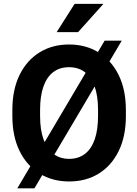

<svg xmlns="http://www.w3.org/2000/svg" viewBox="-20 -958 729 1024"><path d="M629.4 -741.2 163.6 46.4H72.3L538.1 -741.2ZM651.4 -371.1V-339.4Q651.4 -231 613 -152.6Q574.7 -74.2 506.6 -32.2Q438.5 9.8 349.1 9.8Q259.8 9.8 191.4 -32.2Q123 -74.2 84.5 -152.6Q45.9 -231 45.9 -339.4V-371.1Q45.9 -479.5 84.2 -557.9Q122.6 -636.2 190.7 -678.5Q258.8 -720.7 348.1 -720.7Q437.5 -720.7 505.9 -678.5Q574.2 -636.2 612.8 -557.9Q651.4 -479.5 651.4 -371.1ZM502.9 -339.4V-372.1Q502.9 -446.3 484.6 -497.1Q466.3 -547.9 431.9 -573.7Q397.5 -599.6 348.1 -599.6Q298.8 -599.6 264.4 -573.7Q230 -547.9 211.9 -497.1Q193.8 -446.3 193.8 -372.1V-339.4Q193.8 -265.6 212.2 -214.6Q230.5 -163.6 265.1 -137.2Q299.8 -110.8 349.1 -110.8Q398.4 -110.8 432.9 -137.2Q467.3 -163.6 485.1 -214.6Q502.9 -265.6 502.9 -339.4ZM282.2 -786.6 377.9 -937.5H531.7L396.5 -786.6Z"/></svg>

Font: RobotoDEMO
Style: Regular
Weight: 400
Designer: Christian Robertson
Foundry: Google
Version: Version 2.136